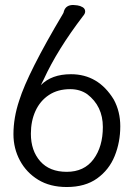

<svg xmlns="http://www.w3.org/2000/svg" viewBox="-20 -734 540 771"><path d="M248 17Q181 17 133.5 -12Q86 -41 60 -89.5Q34 -138 34 -195Q34 -261 57 -330Q92 -442 233 -679Q235 -681 237 -690Q245 -714 274 -714Q279 -714 290.5 -712.5Q302 -711 312 -705Q322 -699 322 -688Q322 -679 313 -669Q210 -534 156 -416L144 -392Q187 -436 265 -436Q375 -436 437 -334Q463 -286 463 -227Q463 -163 440.5 -107.5Q418 -52 370 -17.5Q322 17 248 17ZM248 -44Q318 -44 355.5 -94.5Q393 -145 393 -224Q393 -308 330 -356Q301 -376 262 -376Q212 -376 176.5 -352.5Q141 -329 122.5 -288.5Q104 -248 104 -197Q104 -129 141.5 -86.5Q179 -44 248 -44Z"/></svg>

Font: LXGW WenKai Mono Lite
Style: Regular
Weight: 400
Monospace: yes
Designer: LXGW / Fontworks Inc.
Foundry: LXGW / Fontworks Inc.
Version: Version 1.520; June 14, 2025